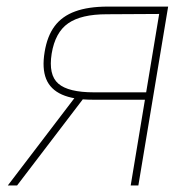

<svg xmlns="http://www.w3.org/2000/svg" viewBox="-20 -566 584 586"><path d="M378.9 0 465.8 -523.4 305.7 -522.5Q228 -522.5 188.2 -494.9Q148.4 -467.3 137.7 -402.3Q127.4 -337.4 158 -310.8Q188.5 -284.2 266.6 -284.2H438.5L433.6 -261.7H261.7Q204.6 -261.7 169.2 -277.3Q133.8 -293 120.8 -325.2Q107.9 -357.4 116.2 -407.2Q124 -455.6 146.7 -486.1Q169.4 -516.6 209.5 -531.2Q249.5 -545.9 309.6 -545.9H493.2L402.3 0ZM3.9 0 210.9 -271.5H239.3L32.2 0Z"/></svg>

Font: Inter Tight Thin
Style: Italic
Weight: 250
Italic angle: -9.39999°
Designer: Rasmus Andersson
Foundry: rsms
Version: Version 3.004